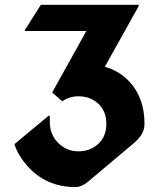

<svg xmlns="http://www.w3.org/2000/svg" viewBox="-20 -757 651 787"><path d="M289.1 9.8Q168.5 9.8 91.3 -77.6Q53.7 -120.6 39.1 -166L179.2 -282.7H184.1V-258.3Q184.1 -205.1 218.8 -170.9Q253.4 -136.7 301.8 -136.7Q350.1 -136.7 383.1 -167.5Q416 -198.2 416 -249.5Q416 -300.8 382.8 -332Q350.6 -362.3 301.8 -362.3Q264.6 -362.3 235.4 -341.8L193.8 -377.9L334 -629.9H82.5V-634.8L147.5 -737.3H548.8V-732.4L409.7 -483.4Q470.7 -465.8 511.2 -421.4Q572.3 -355.5 572.3 -249.5Q572.3 -227.1 561.5 -208Q551.3 -189.5 525.9 -168L341.3 -12.7Q314.5 9.8 289.1 9.8Z"/></svg>

Font: Gothica
Style: Bold
Weight: 700
Designer: Wojciech Kalinowski "wmk69" (wmk69@o2.pl)
Foundry: Wojciech Kalinowski "wmk69" (wmk69@o2.pl)
Version: Version 2.1.0; 2021-05-14